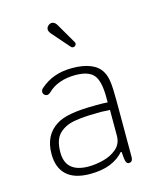

<svg xmlns="http://www.w3.org/2000/svg" viewBox="-92 -631 586 707"><g transform="rotate(-15 201.0 -277.0)"><path d="M295 -228Q284 -229 276 -229Q268 -229 262 -229Q256 -229 249 -229Q193 -229 156 -222.5Q119 -216 98 -202Q46 -169 46 -98Q46 -45 76 -17.5Q106 10 165 10Q210 10 242.5 -3Q275 -16 297 -42Q299 -9 302.5 -0.5Q306 8 313 8Q321 8 324.5 3Q328 -2 328 -10V-226Q328 -276 324.5 -299.5Q321 -323 312 -338Q299 -361 270.5 -372.5Q242 -384 201 -384Q164 -384 134 -373.5Q104 -363 78 -340Q72 -334 72 -327Q72 -321 76.5 -316.5Q81 -312 87 -312Q93 -312 100 -318Q119 -337 146 -346.5Q173 -356 205 -356Q256 -356 275.5 -332.5Q295 -309 295 -247ZM296 -199V-101Q296 -70 274.5 -51.5Q253 -33 223 -25.5Q193 -18 167 -18Q79 -18 79 -95Q79 -144 102 -166Q125 -188 161.5 -194Q198 -200 239 -200Q266 -201 274 -200Q282 -199 296 -199ZM159 -527 215 -463Q217 -461 218.5 -459.5Q220 -458 222 -457.5Q224 -457 225 -457Q230 -457 233.5 -460.5Q237 -464 237 -468Q237 -472 234 -476L191 -550Q188 -555 185 -558Q182 -561 178.5 -562.5Q175 -564 171 -564Q164 -564 157.5 -558Q151 -552 151 -544Q151 -537 159 -527Z"/></g></svg>

Font: Beiruti ExtraLight
Style: Regular
Weight: 250
Designer: Arlette Boutros
Foundry: Boutros
Version: Version 1.41